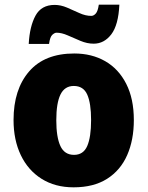

<svg xmlns="http://www.w3.org/2000/svg" viewBox="-20 -792 633 822"><path d="M553 -278Q553 -193 524.5 -128Q496 -63 438.5 -26.5Q381 10 295 10Q216 10 158 -26.5Q100 -63 69 -128Q38 -193 38 -278Q38 -409 104.5 -486Q171 -563 298 -563Q373 -563 430.5 -530Q488 -497 520.5 -433Q553 -369 553 -278ZM221 -277Q221 -205 238.5 -167Q256 -129 297 -129Q337 -129 353.5 -167Q370 -205 370 -278Q370 -350 353.5 -387Q337 -424 296 -424Q257 -424 239 -387.5Q221 -351 221 -277ZM103 -604Q107 -679 132 -725Q157 -771 214 -771Q240 -771 267 -759.5Q294 -748 320 -736Q346 -724 371 -724Q381 -724 390 -734Q399 -744 403 -772H491Q487 -685 456.5 -645Q426 -605 381 -605Q353 -605 324.5 -617Q296 -629 270 -640.5Q244 -652 222 -652Q214 -652 204 -643Q194 -634 190 -604Z"/></svg>

Font: Noto Sans Lao Looped SemiCondensed Black
Style: Regular
Weight: 900
Width: 4
Designer: Mark Frömberg, Ben Mitchell
Foundry: The Fontpad Ltd
Version: Version 1.002; ttfautohint (v1.8.4.7-5d5b)